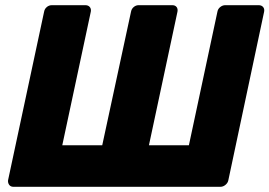

<svg xmlns="http://www.w3.org/2000/svg" viewBox="-20 -720 1038 740"><path d="M32 0Q21 0 15.5 -7.5Q10 -15 11 -25L150 -675Q152 -686 160.5 -693Q169 -700 180 -700H309Q320 -700 326 -693Q332 -686 330 -675L220 -160H374L485 -675Q487 -686 495.5 -693Q504 -700 514 -700H644Q655 -700 660.5 -693Q666 -686 664 -675L554 -160H708L818 -675Q820 -686 829 -693Q838 -700 848 -700H977Q988 -700 994 -693Q1000 -686 998 -675L860 -25Q858 -15 849 -7.5Q840 0 829 0Z"/></svg>

Font: Rubik Light
Style: Bold Italic
Weight: 700
Italic angle: -12°
Version: Version 2.104